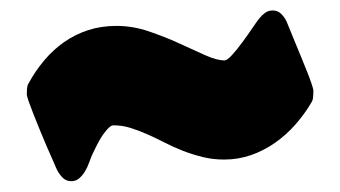

<svg xmlns="http://www.w3.org/2000/svg" viewBox="-20 -469 644 364"><path d="M30.8 -290.5Q30.8 -293.9 31.2 -300.5Q31.7 -307.1 33.7 -310.1Q46.9 -334.5 64 -354.7Q81.1 -375 101.8 -389.4Q122.6 -403.8 147.2 -411.9Q171.9 -419.9 200.7 -419.9Q231.4 -419.9 261.7 -409.7Q292 -399.4 318.8 -387.2Q345.7 -375 368.2 -364.7Q390.6 -354.5 405.8 -354.5Q410.6 -354.5 420.2 -365Q429.7 -375.5 439.7 -389.2Q449.7 -402.8 458.5 -415.8Q467.3 -428.7 471.2 -433.6Q476.1 -439.9 482.4 -444.6Q488.8 -449.2 497.1 -449.2Q506.8 -449.2 513.7 -442.1Q520.5 -435.1 523.9 -426.8Q525.9 -422.4 530 -411.9Q534.2 -401.4 539.8 -387.9Q545.4 -374.5 551.5 -359.6Q557.6 -344.7 562.7 -331.8Q567.9 -318.8 571 -309.3Q574.2 -299.8 574.2 -296.9Q574.2 -293 573.7 -286.1Q573.2 -279.3 570.8 -275.4Q557.6 -252.9 540.3 -233.2Q522.9 -213.4 501.7 -198.5Q480.5 -183.6 456.1 -175Q431.6 -166.5 404.8 -166.5Q383.3 -166.5 363.8 -171.4Q344.2 -176.3 326.2 -183.3Q308.1 -190.4 291.5 -199Q274.9 -207.5 258.8 -214.6Q242.7 -221.7 227.1 -226.6Q211.4 -231.4 195.3 -231.4Q191.9 -231.4 188.2 -228.5Q184.6 -225.6 181.2 -221.4Q177.7 -217.3 175 -213.4Q172.4 -209.5 170.9 -207Q166.5 -199.7 162.8 -192.1Q159.2 -184.6 155.3 -176.8Q152.3 -170.4 149.2 -161.4Q146 -152.3 141.4 -144.5Q136.7 -136.7 130.4 -131.1Q124 -125.5 115.2 -125.5Q105 -125.5 98.1 -132.8Q91.3 -140.1 87.4 -148.4Q85.4 -153.3 80.3 -164.8Q75.2 -176.3 68.8 -190.9Q62.5 -205.6 55.9 -221.7Q49.3 -237.8 43.7 -252Q38.1 -266.1 34.4 -276.6Q30.8 -287.1 30.8 -290.5Z"/></svg>

Font: Akaash Gobhi Moti
Style: Regular
Weight: 400
Designer: Kulbir Singh Thind, MD
Foundry: Punjab Online
Version: Version 1.200